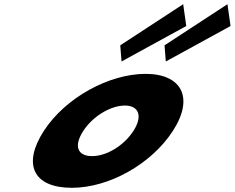

<svg xmlns="http://www.w3.org/2000/svg" viewBox="-20 -880 1119 915"><path d="M553.1 -664 559.2 -587 867.7 -756 853 -860ZM764.1 -664 770.2 -587 1078.7 -756 1064 -860ZM188.8 -256C292.5 -416 501 -528 674 -528C844 -528 907.5 -416 803.8 -256C701.5 -98 499.3 15 322.3 15C137.3 15 86.5 -98 188.8 -256ZM376.8 -256C331.5 -186 347.1 -136 419.1 -136C488.1 -136 570.5 -186 615.8 -256C661.8 -327 641.2 -377 575.2 -377C508.2 -377 422.8 -327 376.8 -256Z"/></svg>

Font: Hussar
Style: BdWodka
Weight: 700
Foundry: Cannot Into Space Fonts
Version: Version 2.00